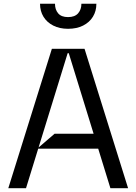

<svg xmlns="http://www.w3.org/2000/svg" viewBox="-20 -982 712 1002"><path d="M23.4 0 250.7 -727.3H421.2L648.4 0H556.1L338.8 -704.5H333.1L115.8 0ZM174 -206 264.9 -284.1H522V-206ZM483 -962.4Q483 -924 464.8 -894.5Q446.7 -865.1 413.4 -848.4Q380 -831.7 335.2 -831.7Q291.2 -831.7 258.2 -848.4Q225.1 -865.1 207 -894.5Q188.9 -924 188.9 -962.4H267Q267 -931.8 283.6 -912.3Q300.1 -892.8 335.2 -892.8Q370.4 -892.8 387.6 -912.5Q404.8 -932.2 404.8 -962.4Z"/></svg>

Font: Riot Sans
Style: Regular
Weight: 400
Designer: Rasmus Andersson
Foundry: rsms
Version: Version 3.005